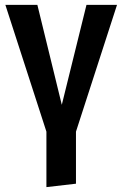

<svg xmlns="http://www.w3.org/2000/svg" viewBox="-20 -549 501 786"><path d="M459 -529 291 -10V203L170 217V-10L2 -529H133L233 -120L334 -529Z"/></svg>

Font: Fira Sans Condensed Medium
Style: Regular
Weight: 500
Width: 3
Designer: Carrois Corporate & Edenspiekermann AG
Foundry: Carrois Corporate GbR & Edenspiekermann AG
Version: Version 4.203;PS 004.203;hotconv 1.0.88;makeotf.lib2.5.64775